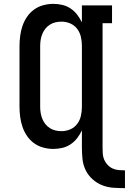

<svg xmlns="http://www.w3.org/2000/svg" viewBox="-20 -763 667 994"><path d="M627 211Q597 211 567 209Q537 207 509 196Q481 185 458.5 164.5Q436 144 423 117Q410 90 407 60Q404 30 404 0V-88Q394 -67 379.5 -48Q365 -29 345.5 -16Q326 -3 303 2.5Q280 8 256 8Q230 8 204 1Q178 -6 156.5 -21.5Q135 -37 120 -59Q105 -81 96.5 -106Q88 -131 84.5 -157.5Q81 -184 81 -210V-525Q81 -551 84.5 -577.5Q88 -604 96.5 -629Q105 -654 120 -676Q135 -698 156.5 -713.5Q178 -729 204 -736Q230 -743 256 -743Q280 -743 303 -737.5Q326 -732 345.5 -719Q365 -706 379.5 -687Q394 -668 404 -647V-735H560V-643H511V0Q511 16 512 32.5Q513 49 519.5 64Q526 79 537.5 91Q549 103 563.5 109.5Q578 116 594.5 117.5Q611 119 627 119ZM299 -84Q322 -84 344 -93.5Q366 -103 380 -122Q394 -141 399 -164Q404 -187 404 -210V-525Q404 -548 399 -571Q394 -594 380 -613Q366 -632 344 -641.5Q322 -651 299 -651Q283 -651 267.5 -647.5Q252 -644 238.5 -635.5Q225 -627 215 -614.5Q205 -602 199 -587Q193 -572 190.5 -556.5Q188 -541 188 -525V-210Q188 -194 190.5 -178.5Q193 -163 199 -148Q205 -133 215 -120.5Q225 -108 238.5 -99.5Q252 -91 267.5 -87.5Q283 -84 299 -84Z"/></svg>

Font: Iosevka Slab Semibold Extended
Style: Regular
Weight: 600
Width: 7
Monospace: yes
Designer: Belleve Invis
Foundry: Belleve Invis
Version: Version 11.1.0; ttfautohint (v1.8.3)